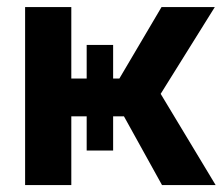

<svg xmlns="http://www.w3.org/2000/svg" viewBox="-20 -536 644 556"><path d="M52.7 0V-515.6H186.5V-308.6H325.7L447.8 -515.6H602.1L445.3 -264.2L604.5 0H449.2L338.9 -199.2H186.5V0ZM231 -405.8H307.6V-100.1H231Z"/></svg>

Font: Inter Cardless Display
Style: Bold
Weight: 700
Designer: Rasmus Andersson
Foundry: rsms
Version: Version 4.001;git-9221beed3